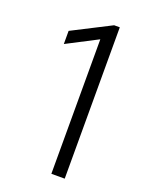

<svg xmlns="http://www.w3.org/2000/svg" viewBox="-137 -789 655 858"><g transform="rotate(20 190.0 -360.0)"><path d="M217.3 -639.6 71.3 -564V-626.5L253.9 -719.7H280.8V0H217.3Z"/></g></svg>

Font: Reddit Sans Light
Style: Regular
Weight: 300
Designer: Stephen Hutchings
Foundry: Reddit
Version: Version 1.013